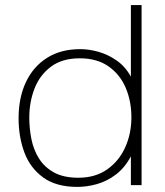

<svg xmlns="http://www.w3.org/2000/svg" viewBox="-20 -727 649 754"><path d="M284 7Q200 7 149 -30.5Q98 -68 75.5 -129Q53 -190 53 -262Q53 -344 82 -405Q111 -466 165 -500Q219 -534 295 -534Q330 -534 367 -523.5Q404 -513 438 -489.5Q472 -466 494 -426V-707H536V0H494V-113Q470 -68 435 -41.5Q400 -15 360.5 -4Q321 7 284 7ZM288 -29Q354 -29 400.5 -61.5Q447 -94 471.5 -148Q496 -202 496 -266Q496 -330 473.5 -382.5Q451 -435 406 -466.5Q361 -498 293 -498Q224 -498 180 -465Q136 -432 115.5 -379Q95 -326 95 -265Q95 -222 103.5 -180Q112 -138 133.5 -104Q155 -70 192.5 -49.5Q230 -29 288 -29Z"/></svg>

Font: Onest Thin
Style: Regular
Weight: 250
Designer: Dmitri Voloshin, Andrey Kudryavtsev
Foundry: Dmitri Voloshin, Andrey Kudryavtsev
Version: Version 1.000;gftools[0.9.33]